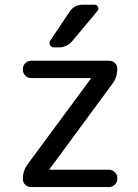

<svg xmlns="http://www.w3.org/2000/svg" viewBox="-20 -800 576 800"><path d="M373 -780.3Q383.8 -780.3 388.2 -771Q392.6 -761.7 385.7 -753.9L281.2 -628.9Q258.8 -602.5 224.6 -602.5H205.1Q193.4 -602.5 188.5 -612.3Q183.6 -622.1 189.5 -630.9L270.5 -752Q290 -780.3 324.2 -780.3ZM75.2 -511.7Q75.2 -526.4 85.4 -536.6Q95.7 -546.9 109.4 -546.9H435.5Q449.2 -546.9 459 -537.1Q468.8 -527.3 468.8 -513.7Q468.8 -479.5 449.2 -452.1L187.5 -96.7Q184.6 -92.8 189.5 -92.8H433.6Q448.2 -92.8 458.5 -82.5Q468.8 -72.3 468.8 -58.6V-54.7Q468.8 -41 458.5 -30.8Q448.2 -20.5 433.6 -20.5H109.4Q94.7 -20.5 85 -30.3Q75.2 -40 75.2 -54.7Q75.2 -87.9 94.7 -115.2L357.4 -470.7Q360.4 -474.6 355.5 -474.6H109.4Q95.7 -474.6 85.4 -484.9Q75.2 -495.1 75.2 -509.8Z"/></svg>

Font: Gen Jyuu GothicL Regular
Style: Regular
Weight: 400
Designer: [Source Han Sans]
Ryoko NISHIZUKA  (kana & ideographs); Paul D. Hunt (Latin, Greek & Cyrillic); Wenlong ZHANG  (bopomofo
Version: Version 1.002.20150607